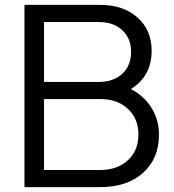

<svg xmlns="http://www.w3.org/2000/svg" viewBox="-20 -765 710 785"><path d="M515 -401Q569 -373 599.5 -324Q630 -275 630 -215Q630 -116 564.5 -58Q499 0 390 0H80V-745H390Q484 -745 542 -693.5Q600 -642 600 -558Q600 -453 515 -401ZM160 -675V-430H384Q444 -430 480 -463.5Q516 -497 516 -553Q516 -608 480 -641.5Q444 -675 384 -675ZM390 -70Q460 -70 503 -110Q546 -150 546 -215Q546 -280 503 -320Q460 -360 390 -360H160V-70Z"/></svg>

Font: Plus Jakarta Display Light
Style: Regular
Weight: 300
Designer: Gumpita Rahayu
Foundry: Tokotype Studio
Version: Version 1.000;hotconv 1.0.109;makeotfexe 2.5.65596